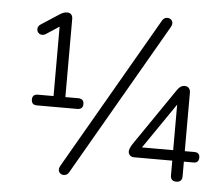

<svg xmlns="http://www.w3.org/2000/svg" viewBox="-52 -781 989 857"><g transform="rotate(5 442.5 -352.5)"><path d="M93 -306Q93 -330 118 -330H188V-641L130 -603Q123 -598 113 -598Q103 -598 96.5 -605Q90 -612 90 -621Q90 -636 104 -644L184 -696Q201 -707 216 -707Q228 -707 234.5 -700Q241 -693 241 -680V-330H298Q324 -330 324 -306Q324 -282 298 -282H118Q93 -282 93 -306ZM264 17Q254 17 247 10.5Q240 4 240 -6Q240 -12 245 -22L641 -708Q649 -722 664 -722Q674 -722 681 -715.5Q688 -709 688 -699Q688 -693 683 -683L287 3Q279 17 264 17ZM741 -23V-89H570Q558 -89 551 -96Q544 -103 544 -113Q544 -125 557 -146L735 -406Q749 -426 767 -426Q779 -426 786 -418.5Q793 -411 793 -398V-136H836Q860 -136 860 -113Q860 -89 836 -89H793V-23Q793 -10 786 -3.5Q779 3 767 3Q741 3 741 -23ZM741 -340 601 -136H741Z"/></g></svg>

Font: SN Pro Light
Style: Regular
Weight: 300
Designer: Tobias Whetton
Foundry: Supernotes
Version: Version 1.002